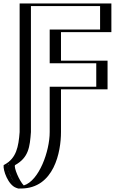

<svg xmlns="http://www.w3.org/2000/svg" viewBox="-73 -845 701 1105"><path d="M543 -825H65V-85C58.6 0.4 49.1 60.1 -21.6 98C-48.6 112.4 16.4 240 47 240C192 240 253 37 253 -85V-331H521V-496H253V-660H543ZM528 -810V-675H238V-481H506V-346H238V-85C238 37.6 175.6 224.2 47.4 225C29.4 218.8 -16.6 132.7 -12.8 110.3C63.9 68.2 73.7 0.2 80 -84.4V-810ZM528 -810H80V-84.4C73.7 0.2 63.9 68.2 -12.8 110.3C-16.6 132.7 29.4 218.8 47.4 225C175.6 224.2 238 37.6 238 -85V-346H506V-481H238V-675H528ZM543 -825V-660H253V-496H521V-331H253V-85C253 37.7 191.8 239.2 47.5 240L44.9 240C14 229.3 -33.3 141.6 -27.6 107.8L-26.4 100.6L-20 97.1C49.4 59 58.7 -0.4 65 -85V-825ZM503 -810V-675H213V-481H481V-346H213V-85C213 25.3 151.9 195.5 63.8 222.2C37.3 194.6 6.2 120 13.3 105.4C92.5 61.8 98.7 -0.2 105 -84.8V-810ZM568 -825H40V-84.6C33.6 0.2 20.9 65.2 -45.8 101.8L-52 105.2C-56.8 133.9 -26.2 220 20.3 236L32 240.1L48 240C238.6 238.9 278 28.9 278 -85V-331H546V-496H278V-660H568Z"/></svg>

Font: Hussar Outliner
Style: Regular
Weight: 700
Foundry: Cannot Into Space Fonts
Version: Version 0.92